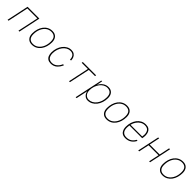

<svg xmlns="http://www.w3.org/2000/svg" viewBox="518 -2378 4364 4364"><g transform="rotate(45 2700.0 -196.0)"><path d="M54 0 166 -530H546L434 0H404L510 -500H190L84 0Z M841 12Q760 12 714 -38Q668 -88 668 -178Q668 -252 687.5 -317.5Q707 -383 744.5 -433.5Q782 -484 836 -513Q890 -542 959 -542Q1040 -542 1086 -492Q1132 -442 1132 -352Q1132 -279 1112.5 -213Q1093 -147 1055.5 -96.5Q1018 -46 964 -17Q910 12 841 12ZM847 -18Q922 -18 979 -61.5Q1036 -105 1068 -179Q1100 -253 1100 -346Q1100 -432 1062 -472Q1024 -512 953 -512Q878 -512 821 -469Q764 -426 732 -351.5Q700 -277 700 -184Q700 -99 738.5 -58.5Q777 -18 847 -18Z M1450 12Q1391 12 1353.5 -13Q1316 -38 1299 -82Q1282 -126 1282 -181Q1282 -255 1304 -320.5Q1326 -386 1365 -436Q1404 -486 1456 -514Q1508 -542 1568 -542Q1621 -542 1657 -518.5Q1693 -495 1711 -455Q1729 -415 1729 -365L1697 -363Q1697 -435 1663 -473.5Q1629 -512 1564 -512Q1512 -512 1467 -486Q1422 -460 1387.5 -415Q1353 -370 1333.5 -310.5Q1314 -251 1314 -185Q1314 -106 1349 -62Q1384 -18 1456 -18Q1522 -18 1576 -60.5Q1630 -103 1660 -178L1691 -175Q1658 -93 1598.5 -40.5Q1539 12 1450 12Z M2029 0 2135 -500H1936L1942 -530H2370L2364 -500H2165L2059 0Z M2392 150 2537 -530H2563L2535 -391Q2574 -463 2631.5 -502.5Q2689 -542 2760 -542Q2838 -542 2883 -492.5Q2928 -443 2928 -356Q2928 -278 2906 -211.5Q2884 -145 2844.5 -94.5Q2805 -44 2751.5 -16Q2698 12 2634 12Q2593 12 2560.5 -8.5Q2528 -29 2507.5 -62Q2487 -95 2483 -134L2422 150ZM2640 -18Q2694 -18 2740.5 -43.5Q2787 -69 2822 -114.5Q2857 -160 2876.5 -220Q2896 -280 2896 -348Q2896 -432 2859.5 -472Q2823 -512 2752 -512Q2700 -512 2654 -485.5Q2608 -459 2574 -413Q2540 -367 2520.5 -308Q2501 -249 2501 -184Q2501 -106 2541.5 -62Q2582 -18 2640 -18Z M3241 12Q3160 12 3114 -38Q3068 -88 3068 -178Q3068 -252 3087.5 -317.5Q3107 -383 3144.5 -433.5Q3182 -484 3236 -513Q3290 -542 3359 -542Q3440 -542 3486 -492Q3532 -442 3532 -352Q3532 -279 3512.5 -213Q3493 -147 3455.5 -96.5Q3418 -46 3364 -17Q3310 12 3241 12ZM3247 -18Q3322 -18 3379 -61.5Q3436 -105 3468 -179Q3500 -253 3500 -346Q3500 -432 3462 -472Q3424 -512 3353 -512Q3278 -512 3221 -469Q3164 -426 3132 -351.5Q3100 -277 3100 -184Q3100 -99 3138.5 -58.5Q3177 -18 3247 -18Z M3845 12Q3756 12 3714 -42.5Q3672 -97 3672 -183Q3672 -257 3692.5 -321.5Q3713 -386 3751 -436Q3789 -486 3842.5 -514Q3896 -542 3963 -542Q4023 -542 4060 -517.5Q4097 -493 4114.5 -450.5Q4132 -408 4132 -354Q4132 -332 4129 -307Q4126 -282 4121 -260H3710Q3704 -224 3704 -187Q3704 -100 3742.5 -59Q3781 -18 3851 -18Q3926 -18 3977.5 -53Q4029 -88 4056 -145L4089 -143Q4056 -73 3995 -30.5Q3934 12 3845 12ZM3957 -512Q3900 -512 3851 -483Q3802 -454 3767 -403.5Q3732 -353 3716 -288H4094Q4100 -323 4100 -354Q4100 -428 4066 -470Q4032 -512 3957 -512Z M4254 0 4366 -530H4396L4343 -279H4663L4716 -530H4746L4634 0H4604L4657 -249H4337L4284 0Z M5041 12Q4960 12 4914 -38Q4868 -88 4868 -178Q4868 -252 4887.5 -317.5Q4907 -383 4944.5 -433.5Q4982 -484 5036 -513Q5090 -542 5159 -542Q5240 -542 5286 -492Q5332 -442 5332 -352Q5332 -279 5312.5 -213Q5293 -147 5255.5 -96.5Q5218 -46 5164 -17Q5110 12 5041 12ZM5047 -18Q5122 -18 5179 -61.5Q5236 -105 5268 -179Q5300 -253 5300 -346Q5300 -432 5262 -472Q5224 -512 5153 -512Q5078 -512 5021 -469Q4964 -426 4932 -351.5Q4900 -277 4900 -184Q4900 -99 4938.5 -58.5Q4977 -18 5047 -18Z"/></g></svg>

Font: Geist Mono Thin
Style: Italic
Weight: 100
Italic angle: -12°
Monospace: yes
Designer: Basement.studio, Andrés Briganti, Mateo Zaragoza
Foundry: Basement.studio, Vercel, Andrés Briganti, Guido Ferreyra, Mateo Zaragoza
Version: Version 1.500; ttfautohint (v1.8.4.7-5d5b)